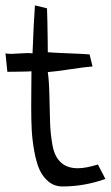

<svg xmlns="http://www.w3.org/2000/svg" viewBox="-20 -671 404 700"><path d="M306.6 -472.7 317.4 -428.7Q291 -426.8 236.3 -418.5Q181.6 -410.2 154.3 -408.2Q159.2 -374 160.2 -318.4Q161.1 -262.7 162.6 -222.2Q164.1 -181.6 171.4 -141.1Q178.7 -100.6 201.7 -79.1Q224.6 -57.6 263.7 -57.6Q293 -57.6 336.9 -71.3Q355.5 -35.2 364.3 -18.6Q287.1 8.8 208 8.8Q178.7 8.8 157.2 -8.8Q135.7 -26.4 124 -52.7Q112.3 -79.1 105 -119.6Q97.7 -160.2 95.7 -196.3Q93.8 -232.4 93.8 -279.3Q93.8 -304.7 94.2 -349.6Q94.7 -394.5 94.7 -411.1Q85 -410.2 48.8 -409.7Q12.7 -409.2 6.8 -409.2Q0 -474.6 0 -476.6Q6.8 -474.6 22.5 -474.6Q31.2 -474.6 50.8 -476.1Q70.3 -477.5 80.1 -477.5Q84 -477.5 90.3 -477.1Q96.7 -476.6 98.6 -476.6Q102.5 -584 107.4 -651.4L151.4 -640.6Q152.3 -617.2 152.8 -590.3Q153.3 -563.5 153.8 -530.8Q154.3 -498 154.3 -480.5Q179.7 -478.5 230.5 -476.6Q281.2 -474.6 306.6 -472.7Z"/></svg>

Font: Neucha
Style: Regular
Weight: 400
Designer: Jovanny Lemonad
Foundry: Jovanny Lemonad
Version: Version 001.001